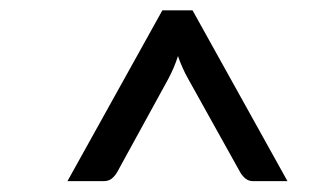

<svg xmlns="http://www.w3.org/2000/svg" viewBox="-20 -736 620 363"><path d="M287 -716.5H344L523.5 -393.5H458.5Q450 -393.5 444 -398.5Q438 -403.5 434 -410.5L336 -586.5Q329.5 -598 324.8 -608.8Q320 -619.5 316.5 -630Q309.5 -608 298 -586.5L201.5 -410.5Q197.5 -403.5 191.5 -398.5Q185.5 -393.5 175.5 -393.5H107.5Z"/></svg>

Font: Lato TR
Style: Italic
Weight: 400
Italic angle: -12°
Designer: Lukasz Dziedzic
Foundry: tyPoland Lukasz Dziedzic
Version: Version 1.104 2013